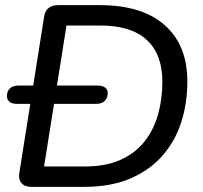

<svg xmlns="http://www.w3.org/2000/svg" viewBox="-20 -725 787 745"><path d="M101 0Q76 0 63.5 -14.5Q51 -29 55 -54L151 -659Q154 -682 168 -693.5Q182 -705 205 -705H369Q531 -705 619 -627.5Q707 -550 707 -409Q707 -324 683 -250Q659 -176 609.5 -120Q560 -64 485 -32Q410 0 307 0ZM151 -79H309Q390 -79 447 -104.5Q504 -130 540 -175Q576 -220 593 -280Q610 -340 610 -408Q610 -514 549.5 -570Q489 -626 369 -626H238ZM46 -322Q27 -322 17 -330Q7 -338 7 -352Q7 -372 19 -382.5Q31 -393 51 -393H359Q377 -393 387.5 -385.5Q398 -378 398 -364Q398 -345 386.5 -333.5Q375 -322 354 -322Z"/></svg>

Font: Nunito Medium
Style: Italic
Weight: 500
Designer: Vernon Adams
Foundry: Vernon Adams
Version: Version 3.601